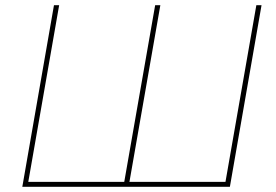

<svg xmlns="http://www.w3.org/2000/svg" viewBox="-20 -720 1062 740"><path d="M578 -700H598L478 -14H458ZM968 -700H988L866 0H66L188 -700H208L89 -19H849Z"/></svg>

Font: Fixel Italic Variable 20240409 Display Thin
Style: Italic
Weight: 100
Italic angle: -10°
Designer: AlfaBravo + MacPaw
Foundry: Kyrylo Tkachov, Marchela Mozhyna, Serhii Makarenko, Maria Weinstein, Zakhar Kryvoshyya
Version: Version 1.211;Glyphs 3.2 (3225)